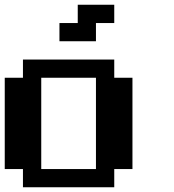

<svg xmlns="http://www.w3.org/2000/svg" viewBox="-20 -789 732 809"><path d="M384.3 -76.7V-461.4H153.8V-76.7ZM76.7 0V-76.7H0V-461.4H76.7V-538.1H461.4V-461.4H538.1V-76.7H461.4V0ZM230.5 -615.2V-691.9H307.6V-769H461.4V-691.9H384.3V-615.2Z"/></svg>

Font: Good Old DOS
Style: Regular
Weight: 400
Designer: Vasily Draigo
Foundry: Vasily Draigo
Version: 1.0